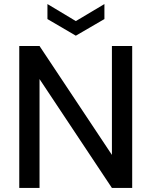

<svg xmlns="http://www.w3.org/2000/svg" viewBox="-20 -927 748 947"><path d="M75 0V-700H175L532 -163V-700H632V0H532L175 -537V0ZM354 -751 214 -833V-907L354 -823L495 -907V-833Z"/></svg>

Font: DM Sans 10pt Medium
Style: Regular
Weight: 500
Version: Version 4.004;gftools[0.9.30]